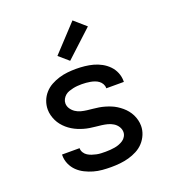

<svg xmlns="http://www.w3.org/2000/svg" viewBox="-140 -873 880 986"><g transform="rotate(-20 300.0 -380.0)"><path d="M299 8Q275 8 251 6Q227 4 204 -2.5Q181 -9 159 -20Q137 -31 120 -47.5Q103 -64 93 -86.5Q83 -109 83 -133V-139H179V-137Q179 -125 186 -114Q193 -103 203.5 -96.5Q214 -90 226 -86Q238 -82 250 -79.5Q262 -77 274.5 -76.5Q287 -76 299 -76Q312 -76 324.5 -77Q337 -78 349 -80Q361 -82 373 -86.5Q385 -91 395.5 -98Q406 -105 412.5 -116.5Q419 -128 419 -140Q419 -156 410 -170Q401 -184 387 -192.5Q373 -201 357.5 -205Q342 -209 326 -211Q310 -213 294.5 -214.5Q279 -216 263 -218.5Q247 -221 231.5 -225.5Q216 -230 201.5 -236Q187 -242 173 -250.5Q159 -259 147 -269.5Q135 -280 125 -292.5Q115 -305 108 -319.5Q101 -334 97 -349.5Q93 -365 93 -381Q93 -405 101.5 -427.5Q110 -450 126 -468Q142 -486 163 -497.5Q184 -509 207 -516Q230 -523 253.5 -525.5Q277 -528 301 -528Q324 -528 347.5 -525.5Q371 -523 393.5 -517Q416 -511 437 -499.5Q458 -488 474.5 -471Q491 -454 500 -432Q509 -410 509 -387V-381H413V-383Q413 -395 407 -405.5Q401 -416 391.5 -423Q382 -430 370.5 -434Q359 -438 347.5 -440Q336 -442 324.5 -443Q313 -444 301 -444Q289 -444 277 -443Q265 -442 253.5 -439.5Q242 -437 230.5 -433Q219 -429 210 -421.5Q201 -414 195 -403Q189 -392 189 -380Q189 -364 198 -350.5Q207 -337 220.5 -328Q234 -319 249.5 -315Q265 -311 281 -309Q297 -307 313 -305.5Q329 -304 344.5 -301.5Q360 -299 375.5 -294.5Q391 -290 406 -284Q421 -278 434.5 -269.5Q448 -261 460.5 -250.5Q473 -240 483 -227.5Q493 -215 500 -201Q507 -187 511 -171Q515 -155 515 -139Q515 -115 505.5 -92Q496 -69 479.5 -51Q463 -33 441 -21.5Q419 -10 395.5 -3.5Q372 3 347.5 5.5Q323 8 299 8ZM287 -577 234 -623 369 -768 433 -712Z"/></g></svg>

Font: Iosevka Fixed Curly Md Ex
Style: Regular
Weight: 500
Width: 7
Monospace: yes
Designer: Belleve Invis
Foundry: Belleve Invis
Version: Version 30.1.2